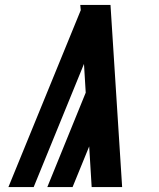

<svg xmlns="http://www.w3.org/2000/svg" viewBox="-20 -755 640 775"><path d="M14 0 306 -714 304 -735H426L473 0H350L340 -164L273 0H171L326 -381L319 -497L116 0Z"/></svg>

Font: Iosevka Heavy Extended Oblique
Style: Regular
Weight: 900
Width: 7
Italic angle: -9°
Monospace: yes
Designer: Belleve Invis
Foundry: Belleve Invis
Version: Version 32.5.0; ttfautohint (v1.8.4)